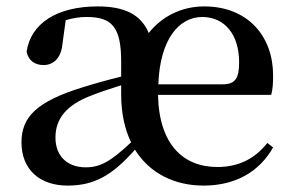

<svg xmlns="http://www.w3.org/2000/svg" viewBox="-20 -563 912 599"><path d="M615 16C717 16 790 -29 832 -103L814 -117C777 -70 727 -42 658 -42C552 -42 476 -112 473 -267H826C831 -284 832 -303 832 -328C832 -449 754 -543 617 -543C548 -543 486 -513 444 -460C420 -518 368 -543 285 -543C156 -543 76 -489 63 -402C68 -375 88 -360 116 -360C145 -360 171 -380 175 -427L185 -500C208 -507 229 -510 250 -510C327 -510 358 -481 358 -372V-324C317 -314 274 -302 239 -291C96 -247 47 -199 47 -119C47 -33 105 16 191 16C272 16 329 -14 401 -96C447 -22 525 16 615 16ZM474 -300C479 -440 538 -510 611 -510C681 -510 726 -455 726 -369C726 -320 715 -300 675 -300ZM389 -119C325 -59 293 -41 247 -41C191 -41 153 -75 153 -134C153 -193 188 -236 265 -265C290 -275 323 -286 358 -297V-269C358 -210 369 -160 389 -119Z"/></svg>

Font: Noto Serif CJK SC SemiBold
Style: Regular
Weight: 600
Designer: Ryoko NISHIZUKA 西塚涼子 (kana & ideographs); Frank Grießhammer (Latin, Greek & Cyrillic); Wenlong ZHANG 张文龙 (bopomofo); San
Foundry: Adobe
Version: Version 2.001;hotconv 1.1.0;makeotfexe 2.6.0